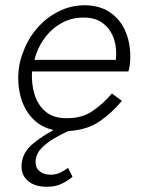

<svg xmlns="http://www.w3.org/2000/svg" viewBox="-20 -490 535 731"><path d="M239 149 256 183Q239 198 215 209.5Q191 221 161 221Q112 222 84.5 197Q57 172 63 129Q69 87 105 57.5Q141 28 184 5Q134 -6 102 -41Q70 -76 57.5 -126Q45 -176 52 -231Q56 -262 68 -291Q85 -340 120 -381Q155 -422 202 -446Q249 -470 304 -470Q366 -469 406.5 -437.5Q447 -406 464 -354Q481 -302 474 -242Q472 -229 469 -218H102Q99 -171 111.5 -130.5Q124 -90 153.5 -65Q183 -40 232 -40Q292 -39 333.5 -68Q375 -97 406 -134L444 -106Q408 -62 360 -28.5Q312 5 240 9Q213 21 186 37Q159 53 139 73Q119 93 116 118Q113 145 128 159.5Q143 174 169 175Q190 176 207.5 168Q225 160 239 149ZM300 -423Q254 -424 215 -402.5Q176 -381 149 -344Q122 -307 111 -262H421Q426 -303 414.5 -339.5Q403 -376 374.5 -399.5Q346 -423 300 -423Z"/></svg>

Font: Jost* Light
Style: Italic
Weight: 300
Italic angle: -10°
Version: Version 3.7